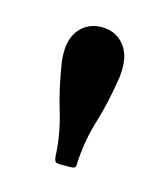

<svg xmlns="http://www.w3.org/2000/svg" viewBox="-57 -807 320 369"><g transform="rotate(15 103.5 -622.0)"><path d="M161 -675.5Q153 -623 140 -580.8Q127 -538.5 125 -493.5Q125 -487 122.5 -485.5Q120 -484 113 -484H93Q86 -484 84 -487Q82 -490 81.5 -496.5Q79.5 -540.5 66.8 -582.2Q54 -624 46 -675.5Q45.5 -681 45.2 -685Q45 -689 45 -693.5Q45 -724.5 61.5 -742Q78 -759.5 103.5 -759.5Q129 -759.5 145.5 -742Q162 -724.5 162 -693.5Q162 -689 161.8 -685Q161.5 -681 161 -675.5Z"/></g></svg>

Font: Besley* Condensed Medium
Style: Regular
Weight: 500
Width: 3
Designer: Owen Earl
Foundry: indestructible type*
Version: Version 3.000; ttfautohint (v1.8.3)